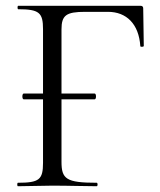

<svg xmlns="http://www.w3.org/2000/svg" viewBox="-20 -645 553 665"><path d="M62 -301H129V-81C129 -23 116 -12 42 -12C39 -12 39 0 42 0L161 -2C222 -2 271 0 315 0C319 0 319 -12 315 -12C209 -12 193 -25 193 -85V-301H308C314 -301 314 -321 308 -321H193V-543C193 -592 209 -604 275 -604H354C418 -604 461 -562 466 -485C466 -482 478 -482 478 -486L476 -616C476 -622 473 -625 466 -625H43C40 -625 40 -613 43 -613C116 -613 129 -601 129 -544V-321H62C56 -321 56 -301 62 -301Z"/></svg>

Font: Cormorant Garamond
Style: Regular
Weight: 400
Designer: Christian Thalmann (Catharsis Fonts)
Foundry: Catharsis Fonts
Version: Version 4.002;Glyphs 3.4 (3410)